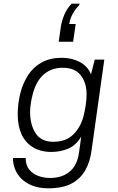

<svg xmlns="http://www.w3.org/2000/svg" viewBox="-20 -834 640 1040"><path d="M242 186Q192 186 155.5 171.5Q119 157 95.5 133.5Q72 110 61 81Q50 52 50 22H119Q119 60 138 84Q157 108 187.5 119Q218 130 251 130Q316 130 357.5 95.5Q399 61 408 -8L420 -94Q391 -46 348.5 -28.5Q306 -11 259 -11Q199 -11 158 -36.5Q117 -62 96.5 -107Q76 -152 76 -213Q76 -273 90 -328.5Q104 -384 132.5 -427.5Q161 -471 206.5 -496Q252 -521 314 -521Q368 -521 411.5 -498.5Q455 -476 473 -431L493 -511H545L476 -20Q468 42 442 88Q416 134 368 160Q320 186 242 186ZM269 -66Q338 -66 377.5 -106Q417 -146 432 -203Q440 -234 444.5 -265.5Q449 -297 449 -323Q449 -385 417.5 -426Q386 -467 319 -467Q260 -467 218.5 -432Q177 -397 158 -327Q151 -300 147 -275Q143 -250 143 -228Q143 -158 173 -112Q203 -66 269 -66ZM411 -814 409 -806Q388 -785 373.5 -758.5Q359 -732 355 -704H390L376 -608H298L310 -692Q315 -722 328.5 -754.5Q342 -787 368 -814Z"/></svg>

Font: Chivo Mono Medium ExtraLight
Style: Italic
Weight: 250
Italic angle: -8.05°
Monospace: yes
Version: Version 1.008